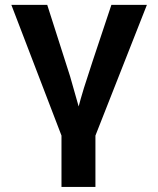

<svg xmlns="http://www.w3.org/2000/svg" viewBox="-20 -548 640 776"><path d="M228.5 207.5V0L25.9 -528.3H170.9L263.2 -239.7Q270.5 -215.3 297.9 -117.7Q303.7 -141.1 319.1 -191.9Q334.5 -242.7 430.2 -528.3H573.7L365.7 0V207.5Z"/></svg>

Font: Cousine
Style: Bold
Weight: 700
Monospace: yes
Designer: Steve Matteson
Foundry: Ascender Corporation
Version: Version 1.20